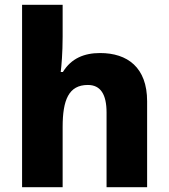

<svg xmlns="http://www.w3.org/2000/svg" viewBox="-20 -846 703 800"><path d="M241 -693V-826H72V-66H241V-317C241 -429 266 -492 346 -492C399 -492 424 -453 424 -377V-66H593V-424C593 -565 511 -625 397 -625C331 -625 277 -603 242 -546H233C236 -570 241 -626 241 -693Z"/></svg>

Font: Noto Sans Malayalam UI ExtraBold
Style: Regular
Weight: 800
Designer: Jelle Bosma - Monotype Design Team
Foundry: Monotype Imaging Inc.
Version: Version 2.104